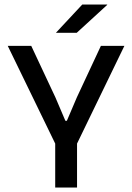

<svg xmlns="http://www.w3.org/2000/svg" viewBox="-20 -846 596 866"><path d="M235 -186 15 -639H121L230 -406.5L275 -301H281.5L326.5 -406.5L435 -639H541L321.5 -186ZM229 0V-279H327.5V0ZM351 -825.5H463.5V-824L326 -698H233V-699Z"/></svg>

Font: Anek Tamil Medium
Style: Regular
Weight: 500
Designer: Aadarsh Rajan (Tamil), Yesha Goshar (Latin)
Foundry: Ek Type
Version: Version 1.003